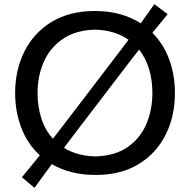

<svg xmlns="http://www.w3.org/2000/svg" viewBox="-20 -823 906 916"><path d="M144.5 73.2 84.5 22.5Q107.4 -4.9 128.4 -30.8Q149.4 -56.6 169.9 -82Q110.8 -136.7 81.5 -214.1Q52.2 -291.5 52.2 -378.9Q52.2 -489.3 96.7 -577.9Q141.1 -666.5 226.3 -718.5Q311.5 -770.5 433.6 -770.5Q499 -770.5 553.5 -755.1Q607.9 -739.7 651.4 -711.9Q667.5 -734.4 683.6 -757.1Q699.7 -779.8 716.3 -803.2L779.8 -755.4Q742.2 -710 707 -666.5Q760.3 -613.3 787.4 -539.1Q814.5 -464.8 814.5 -379.4Q814.5 -267.1 769.5 -178.7Q724.6 -90.3 640.1 -39.3Q555.7 11.7 436.5 11.7Q374 11.7 321.5 -1.7Q269 -15.1 227.1 -40Q206.5 -11.7 186 16.4Q165.5 44.4 144.5 73.2ZM159.2 -379.4Q159.2 -315.4 177 -259Q194.8 -202.6 232.4 -161.1Q248.5 -182.1 265.4 -203.9Q282.2 -225.6 299.8 -248.5L508.3 -521.5Q530.8 -551.3 552 -578.9Q573.2 -606.4 593.3 -633.3Q562 -655.3 522.2 -667.7Q482.4 -680.2 434.6 -681.6Q341.3 -679.2 280.3 -637.7Q219.2 -596.2 189.2 -528.6Q159.2 -460.9 159.2 -379.4ZM434.6 -76.7Q529.3 -79.6 589.6 -121.8Q649.9 -164.1 678.5 -231.9Q707 -299.8 707 -379.4Q707 -440.9 691.2 -493.7Q675.3 -546.4 643.6 -586.4Q624 -561.5 604 -535.6Q584 -509.8 563 -481.9L352.1 -206.1Q334.5 -183.1 317.9 -161.1Q301.3 -139.2 285.2 -117.7Q314.9 -99.1 352.3 -88.6Q389.6 -78.1 434.6 -76.7Z"/></svg>

Font: Pinar-DS1-FD Medium
Style: Regular
Weight: 500
Designer: Amin Abedi
Version: Version 3.000